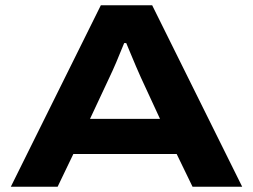

<svg xmlns="http://www.w3.org/2000/svg" viewBox="-20 -707 958 727"><path d="M21 0 361.8 -687H556.2L897 0H709L648.9 -124H257.8L198.2 0ZM320.8 -256.8H585.9L513.2 -414.1Q507.3 -426.3 494.9 -455.8Q482.4 -485.4 470.7 -513.4Q459 -541.5 458 -543.9H450.2Q417.5 -461.9 394 -413.1Z"/></svg>

Font: Archivo Expanded
Style: Bold
Weight: 700
Width: 7
Designer: Hector Gatti
Foundry: Omnibus-Type
Version: Version 2.001